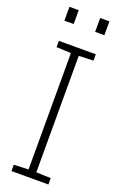

<svg xmlns="http://www.w3.org/2000/svg" viewBox="-170 -939 614 985"><g transform="rotate(20 136.5 -447.0)"><path d="M35.6 0V-34.7L115.2 -37.6V-673.3L35.6 -676.3V-710.9H237.3V-676.3L157.7 -673.3V-37.6L237.3 -34.7V0ZM194.8 -817.9V-893.6H245.1V-817.9ZM26.9 -817.9V-893.6H77.6V-817.9Z"/></g></svg>

Font: Roboto Slab ExtraLight
Style: Regular
Weight: 250
Designer: Google
Version: Version 2.000; ttfautohint (v1.8.1.43-b0c9)